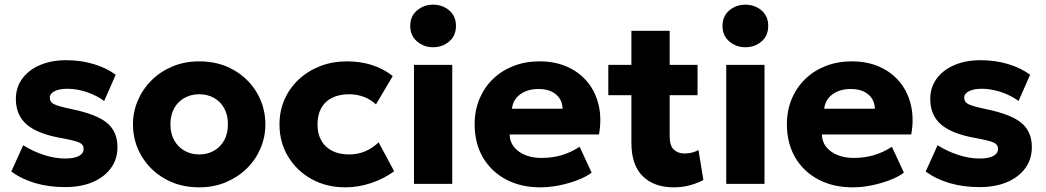

<svg xmlns="http://www.w3.org/2000/svg" viewBox="-20 -788 4482 823"><path d="M259.5 14Q188.5 14 129.8 -3.5Q71 -21 28.5 -53L79.5 -165.5Q121 -139 168.5 -123.8Q216 -108.5 258.5 -108.5Q297.5 -108.5 318 -119.2Q338.5 -130 338.5 -150.5Q338.5 -168.5 319.8 -177Q301 -185.5 246.5 -195.5Q143.5 -213 95.8 -253.2Q48 -293.5 48 -363.5Q48 -413.5 75.5 -451Q103 -488.5 151.8 -509.2Q200.5 -530 264 -530Q326 -530 381.2 -513.5Q436.5 -497 476 -467.5L426.5 -355Q406 -370.5 379.2 -382.5Q352.5 -394.5 324 -401Q295.5 -407.5 268.5 -407.5Q235 -407.5 214.2 -397.2Q193.5 -387 193.5 -369Q193.5 -350.5 211.5 -341.5Q229.5 -332.5 283.5 -321Q392.5 -299 438 -261.8Q483.5 -224.5 483.5 -157.5Q483.5 -105.5 455.2 -67Q427 -28.5 376.8 -7.2Q326.5 14 259.5 14Z M834 15Q750.5 15 686.5 -21.8Q622.5 -58.5 586.2 -120Q550 -181.5 550 -255Q550 -308.5 570.8 -357.2Q591.5 -406 629.5 -443.8Q667.5 -481.5 719.5 -503.2Q771.5 -525 834 -525Q917.5 -525 981.5 -488.2Q1045.5 -451.5 1081.5 -390Q1117.5 -328.5 1117.5 -255Q1117.5 -201.5 1097 -152.8Q1076.5 -104 1038.5 -66.5Q1000.5 -29 948.5 -7Q896.5 15 834 15ZM834 -126Q869 -126 897 -141.8Q925 -157.5 941 -186.5Q957 -215.5 957 -255Q957 -295 941.2 -323.8Q925.5 -352.5 897.5 -368.2Q869.5 -384 834 -384Q798.5 -384 770.5 -368.2Q742.5 -352.5 726.5 -323.8Q710.5 -295 710.5 -255Q710.5 -215.5 726.8 -186.5Q743 -157.5 771 -141.8Q799 -126 834 -126Z M1460.5 15Q1379.5 15 1315.8 -20.2Q1252 -55.5 1215 -116.8Q1178 -178 1178 -255Q1178 -313 1199.8 -362Q1221.5 -411 1261 -447.8Q1300.5 -484.5 1353 -504.8Q1405.5 -525 1467 -525Q1525 -525 1574.5 -509.2Q1624 -493.5 1663.5 -462L1591.5 -340.5Q1567 -363 1537.8 -373.5Q1508.5 -384 1476.5 -384Q1434.5 -384 1404 -369Q1373.5 -354 1357.2 -325Q1341 -296 1341 -255.5Q1341 -194.5 1377.2 -160.2Q1413.5 -126 1477 -126Q1513 -126 1544.8 -139.2Q1576.5 -152.5 1603 -178L1669.5 -54Q1626.5 -22 1571.2 -3.5Q1516 15 1460.5 15Z M1754.5 0V-510H1918.5V0ZM1836.5 -585.5Q1797 -585.5 1767.8 -610.2Q1738.5 -635 1738.5 -677Q1738.5 -719 1767.8 -743.5Q1797 -768 1836.5 -768Q1876.5 -768 1905.5 -743.5Q1934.5 -719 1934.5 -677Q1934.5 -635 1905.5 -610.2Q1876.5 -585.5 1836.5 -585.5Z M2296.5 15Q2212.5 15 2149 -18.8Q2085.5 -52.5 2050 -113.2Q2014.5 -174 2014.5 -255.5Q2014.5 -314.5 2035.2 -364Q2056 -413.5 2093.2 -449.5Q2130.5 -485.5 2181.2 -505.2Q2232 -525 2293 -525Q2360 -525 2412.5 -501.2Q2465 -477.5 2499.2 -435.2Q2533.5 -393 2546.5 -335.8Q2559.5 -278.5 2547.5 -211.5H2164.5Q2165 -181.5 2182.5 -159Q2200 -136.5 2230.5 -123.8Q2261 -111 2301.5 -111Q2346.5 -111 2387 -122.8Q2427.5 -134.5 2464.5 -159L2516 -48Q2492.5 -30 2455.2 -15.8Q2418 -1.5 2376.2 6.8Q2334.5 15 2296.5 15ZM2174.5 -322H2391.5Q2390.5 -360.5 2363 -383.5Q2335.5 -406.5 2288.5 -406.5Q2241 -406.5 2209.8 -383.5Q2178.5 -360.5 2174.5 -322Z M2868.5 15Q2783.5 15 2735 -32.8Q2686.5 -80.5 2686.5 -175.5V-656H2850.5V-510H2970V-380H2850.5V-204Q2850.5 -163 2868.5 -146.5Q2886.5 -130 2915 -130Q2930.5 -130 2945.8 -133.8Q2961 -137.5 2974 -145L2995 -16.5Q2971.5 -3.5 2938.5 5.8Q2905.5 15 2868.5 15ZM2587.5 -380V-510H2701.5V-380Z M3093 0V-510H3257V0ZM3175 -585.5Q3135.5 -585.5 3106.2 -610.2Q3077 -635 3077 -677Q3077 -719 3106.2 -743.5Q3135.5 -768 3175 -768Q3215 -768 3244 -743.5Q3273 -719 3273 -677Q3273 -635 3244 -610.2Q3215 -585.5 3175 -585.5Z M3635 15Q3551 15 3487.5 -18.8Q3424 -52.5 3388.5 -113.2Q3353 -174 3353 -255.5Q3353 -314.5 3373.8 -364Q3394.5 -413.5 3431.8 -449.5Q3469 -485.5 3519.8 -505.2Q3570.5 -525 3631.5 -525Q3698.5 -525 3751 -501.2Q3803.5 -477.5 3837.8 -435.2Q3872 -393 3885 -335.8Q3898 -278.5 3886 -211.5H3503Q3503.5 -181.5 3521 -159Q3538.5 -136.5 3569 -123.8Q3599.5 -111 3640 -111Q3685 -111 3725.5 -122.8Q3766 -134.5 3803 -159L3854.5 -48Q3831 -30 3793.8 -15.8Q3756.5 -1.5 3714.8 6.8Q3673 15 3635 15ZM3513 -322H3730Q3729 -360.5 3701.5 -383.5Q3674 -406.5 3627 -406.5Q3579.5 -406.5 3548.2 -383.5Q3517 -360.5 3513 -322Z M4179 14Q4108 14 4049.2 -3.5Q3990.5 -21 3948 -53L3999 -165.5Q4040.5 -139 4088 -123.8Q4135.5 -108.5 4178 -108.5Q4217 -108.5 4237.5 -119.2Q4258 -130 4258 -150.5Q4258 -168.5 4239.2 -177Q4220.5 -185.5 4166 -195.5Q4063 -213 4015.2 -253.2Q3967.5 -293.5 3967.5 -363.5Q3967.5 -413.5 3995 -451Q4022.5 -488.5 4071.2 -509.2Q4120 -530 4183.5 -530Q4245.5 -530 4300.8 -513.5Q4356 -497 4395.5 -467.5L4346 -355Q4325.5 -370.5 4298.8 -382.5Q4272 -394.5 4243.5 -401Q4215 -407.5 4188 -407.5Q4154.5 -407.5 4133.8 -397.2Q4113 -387 4113 -369Q4113 -350.5 4131 -341.5Q4149 -332.5 4203 -321Q4312 -299 4357.5 -261.8Q4403 -224.5 4403 -157.5Q4403 -105.5 4374.8 -67Q4346.5 -28.5 4296.2 -7.2Q4246 14 4179 14Z"/></svg>

Font: Geologica Thin Roman
Style: Bold
Weight: 700
Version: Version 1.010;gftools[0.9.28]